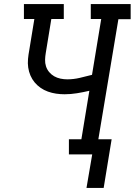

<svg xmlns="http://www.w3.org/2000/svg" viewBox="-20 -755 659 939"><path d="M487 164H403L431 0H317V-74H378L417 -311Q387 -304 356.5 -299Q326 -294 296 -294Q275 -294 254.5 -297Q234 -300 214.5 -307Q195 -314 178.5 -325.5Q162 -337 149.5 -352Q137 -367 129 -385.5Q121 -404 118 -424.5Q115 -445 117 -466.5Q119 -488 123 -509L148 -662H97V-735H292V-662H231L204 -497Q201 -480 200.5 -463Q200 -446 205 -430.5Q210 -415 220.5 -402.5Q231 -390 245 -382Q259 -374 275.5 -370.5Q292 -367 309 -367Q339 -367 369.5 -374Q400 -381 430 -389L475 -662H424V-735H619V-661H559L461 -74H526Z"/></svg>

Font: Iosevka Curly Slab ExObl
Style: Regular
Weight: 400
Width: 7
Italic angle: -9°
Monospace: yes
Designer: Belleve Invis
Foundry: Belleve Invis
Version: Version 11.1.0; ttfautohint (v1.8.3)